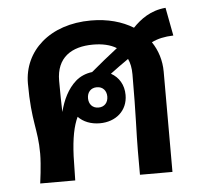

<svg xmlns="http://www.w3.org/2000/svg" viewBox="-44 -582 655 628"><g transform="rotate(-5 283.5 -268.5)"><path d="M275 -297.5C295 -297.5 306.7 -283.3 306.7 -264.2C306.7 -245 295 -230.8 275 -230.8C255 -230.8 243.3 -245 243.3 -264.2C243.3 -283.3 255 -297.5 275 -297.5ZM390.8 0H497.5V-329.2C497.5 -365.8 486.7 -400 467.5 -428.3C487.5 -438.3 510 -443.3 539.2 -444.2L521.7 -536.7C471.7 -532.5 438.3 -506.7 413.3 -480.8C376.7 -503.3 330 -516.7 275 -516.7C139.2 -516.7 51.7 -435.8 51.7 -329.2C51.7 -202.5 71.7 -179.2 71.7 -97.5C71.7 -59.2 63.3 0 63.3 0H178.3L180 -79.2C182.5 -139.2 190.8 -178.3 204.2 -206.7C220.8 -189.2 245.8 -179.2 275 -179.2C327.5 -179.2 366.7 -212.5 366.7 -264.2C366.7 -297.5 350.8 -323.3 325 -337.5C344.2 -351.7 364.2 -366.7 385 -380.8C391.7 -366.7 395 -350 395 -329.2C395 -195.8 390.8 -135 390.8 -79.2ZM351.7 -419.2C321.7 -395.8 291.7 -371.7 264.2 -348.3C243.3 -345.8 224.2 -337.5 210 -325C182.5 -300.8 165.8 -265.8 155.8 -226.7C155 -253.3 154.2 -285.8 154.2 -329.2C154.2 -405.8 204.2 -437.5 275 -437.5C305 -437.5 331.7 -431.7 351.7 -419.2Z"/></g></svg>

Font: Boon SemiBold
Style: Regular
Weight: 600
Designer: Sungsit Sawaiwan
Foundry: FontUni
Version: Version 2.0